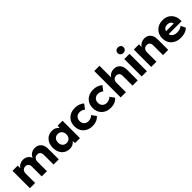

<svg xmlns="http://www.w3.org/2000/svg" viewBox="384 -2328 3905 3905"><g transform="rotate(-45 2336.5 -375.0)"><path d="M399.9 -279.8Q399.9 -326.2 377 -353Q354 -379.9 310.1 -379.9Q264.2 -379.9 237.1 -350.8Q210 -321.8 210 -270V0H60.1V-500H210V-425.8Q237.3 -467.3 278.8 -488.5Q320.3 -509.8 370.1 -509.8Q429.7 -509.8 472.7 -480.2Q515.6 -450.7 535.2 -397.9Q560.1 -453.1 606 -481.4Q651.9 -509.8 710 -509.8Q792 -509.8 841.1 -455.1Q890.1 -400.4 890.1 -310.1V0H740.2V-279.8Q740.2 -326.2 717 -353Q693.8 -379.9 649.9 -379.9Q604 -379.9 576.9 -350.8Q549.8 -321.8 549.8 -270V0H399.9Z M1359.9 0 1354 -62Q1297.4 9.8 1205.1 9.8Q1099.1 9.8 1034.4 -61.8Q969.7 -133.3 969.7 -250Q969.7 -366.7 1034.4 -438.2Q1099.1 -509.8 1205.1 -509.8Q1297.4 -509.8 1352.1 -439.9L1359.9 -500H1500V0ZM1153.1 -155.8Q1186 -120.1 1239.7 -120.1Q1293.5 -120.1 1326.7 -155.8Q1359.9 -191.4 1359.9 -250Q1359.9 -308.6 1326.7 -344.2Q1293.5 -379.9 1239.7 -379.9Q1186 -379.9 1153.1 -344.2Q1120.1 -308.6 1120.1 -250Q1120.1 -191.4 1153.1 -155.8Z M2061.5 -75.2Q1987.3 9.8 1859.4 9.8Q1737.8 9.8 1663.6 -61.8Q1589.4 -133.3 1589.4 -250Q1589.4 -366.7 1663.6 -438.2Q1737.8 -509.8 1859.4 -509.8Q1979.5 -509.8 2059.6 -439L1981.4 -335.9Q1961.4 -356 1931.9 -367.9Q1902.3 -379.9 1869.6 -379.9Q1811 -379.9 1775.4 -344.2Q1739.7 -308.6 1739.7 -250Q1739.7 -191.4 1775.4 -155.8Q1811 -120.1 1869.6 -120.1Q1904.8 -120.1 1938.2 -134.5Q1971.7 -148.9 1991.7 -172.9Z M2587.4 -75.2Q2513.2 9.8 2385.3 9.8Q2263.7 9.8 2189.5 -61.8Q2115.2 -133.3 2115.2 -250Q2115.2 -366.7 2189.5 -438.2Q2263.7 -509.8 2385.3 -509.8Q2505.4 -509.8 2585.4 -439L2507.3 -335.9Q2487.3 -356 2457.8 -367.9Q2428.2 -379.9 2395.5 -379.9Q2336.9 -379.9 2301.3 -344.2Q2265.6 -308.6 2265.6 -250Q2265.6 -191.4 2301.3 -155.8Q2336.9 -120.1 2395.5 -120.1Q2430.7 -120.1 2464.1 -134.5Q2497.6 -148.9 2517.6 -172.9Z M2671.4 0V-759.8H2821.3V-425.8Q2848.6 -467.3 2890.1 -488.5Q2931.6 -509.8 2981.4 -509.8Q3063.5 -509.8 3112.3 -455.1Q3161.1 -400.4 3161.1 -310.1V0H3011.2V-279.8Q3011.2 -326.2 2988.3 -353Q2965.3 -379.9 2921.4 -379.9Q2875.5 -379.9 2848.4 -350.8Q2821.3 -321.8 2821.3 -270V0Z M3274.9 -500H3424.8V0H3274.9ZM3288.8 -737.5Q3312.5 -759.8 3350.1 -759.8Q3387.7 -759.8 3411.4 -737.5Q3435.1 -715.3 3435.1 -680.2Q3435.1 -645 3411.1 -622.6Q3387.2 -600.1 3350.1 -600.1Q3313 -600.1 3289.1 -622.6Q3265.1 -645 3265.1 -680.2Q3265.1 -715.3 3288.8 -737.5Z M3888.7 -279.8Q3888.7 -326.2 3865.7 -353Q3842.8 -379.9 3798.8 -379.9Q3752.9 -379.9 3725.8 -350.8Q3698.7 -321.8 3698.7 -270V0H3548.8V-500H3698.7V-425.8Q3726.1 -467.3 3767.6 -488.5Q3809.1 -509.8 3858.9 -509.8Q3940.9 -509.8 3989.7 -455.1Q4038.6 -400.4 4038.6 -310.1V0H3888.7Z M4388.2 -509.8Q4501 -509.8 4572.3 -437Q4643.6 -364.3 4643.6 -250V-220.2H4271.5Q4278.3 -174.8 4318.1 -147.5Q4357.9 -120.1 4418.5 -120.1Q4501.5 -120.1 4562.5 -168L4612.3 -64Q4532.2 9.8 4398.4 9.8Q4272.5 9.8 4195.3 -61.8Q4118.2 -133.3 4118.2 -250Q4118.2 -366.7 4192.4 -438.2Q4266.6 -509.8 4388.2 -509.8ZM4275.4 -299.8H4497.6Q4491.2 -337.4 4461.4 -358.6Q4431.6 -379.9 4388.2 -379.9Q4345.7 -379.9 4315.9 -358.4Q4286.1 -336.9 4275.4 -299.8Z"/></g></svg>

Font: Gully
Style: Bold
Weight: 700
Designer: jaikishan Patel
Foundry: MagicType
Version: Version 1.000;Glyphs 3.2 (3242)